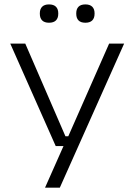

<svg xmlns="http://www.w3.org/2000/svg" viewBox="-20 -680 609 870"><path d="M316.5 -62.5 281.5 -44.5 474.5 -482.5H542.5L251 170.5H184L279 -43.5L304 -18H232.5L26.5 -482.5H94.5L276.5 -62.5ZM202 -577Q181.5 -577 171 -587.5Q160.5 -598 160.5 -617.5V-620Q160.5 -639 171 -649.5Q181.5 -660 202 -660Q223 -660 233.5 -649.5Q244 -639 244 -620V-617.5Q244 -598 233.5 -587.5Q223 -577 202 -577ZM367 -577Q346 -577 335.8 -587.5Q325.5 -598 325.5 -617.5V-620Q325.5 -639 335.8 -649.5Q346 -660 367 -660Q387.5 -660 398 -649.5Q408.5 -639 408.5 -620V-617.5Q408.5 -598 398 -587.5Q387.5 -577 367 -577Z"/></svg>

Font: Anek Gujarati SemiExpanded Light
Style: Regular
Weight: 300
Width: 6
Designer: Mrunmayee Ghaisas (Gujarati), Yesha Goshar (Latin)
Foundry: Ek Type
Version: Version 1.003